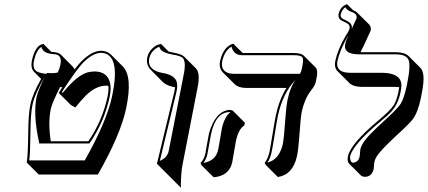

<svg xmlns="http://www.w3.org/2000/svg" viewBox="-20 -766 2016 905"><path d="M490.7 -361.8Q485.8 -362.3 481.4 -362.3Q432.1 -362.3 385.3 -316.4Q362.8 -293.9 335 -259.3L313.5 -271.5L256.8 -328.1Q270 -348.6 273.9 -355Q265.6 -355.5 263.2 -355.5Q225.6 -281.7 219.2 -251.5Q206.1 -187 219.2 -100.1H396.5Q462.4 -196.3 486.8 -310.1Q493.2 -339.8 490.7 -361.8ZM331.1 -438.5Q353.5 -467.8 371.1 -483.9Q416.5 -526.4 457 -526.9Q484.9 -525.9 502.9 -508.8L559.6 -452.1Q606 -403.8 574.2 -253.4Q547.4 -129.4 441.4 56.6H162.6L106 0Q111.8 -29.3 113.3 -151.9Q114.3 -232.4 123.5 -274.9Q134.3 -324.7 173.8 -394L139.6 -428.2Q123.5 -446.3 130.4 -481Q145 -549.3 181.2 -558.6Q185.1 -559.1 184.6 -559.1L222.2 -521.5Q226.1 -521 229.5 -521Q254.4 -519.5 266.6 -508.8L322.8 -452.1Q328.6 -445.8 331.1 -438.5ZM198.2 -417.5 200.7 -421.9H206.5Q210.4 -421.9 217.3 -421.4Q222.2 -420.9 224.6 -420.9Q238.8 -420.9 252.4 -424.3Q260.7 -442.9 264.6 -460Q273.4 -502 245.1 -509.3Q243.2 -509.8 242.2 -509.8Q235.8 -510.7 229.5 -511.2Q182.6 -514.2 175.3 -544.9Q151.4 -529.8 140.6 -481Q140.1 -479.5 140.1 -479Q131.3 -438 159.2 -426.3Q169.4 -422.4 185.1 -419.9ZM192.4 -405.8 191.9 -404.8Q145 -326.2 133.3 -272.9Q124 -230 123.3 -136.2Q122.6 -42.5 117.7 -9.8H379.4Q482.4 -191.9 508.3 -312Q546.9 -493.7 473.6 -514.6Q471.2 -515.1 469.7 -515.6Q462.9 -516.6 457 -517.1Q419.4 -516.1 377.9 -476.6Q345.7 -446.8 271 -331.5L275.9 -328.6Q344.2 -412.6 394.5 -425.3Q409.2 -428.7 425.3 -429.2Q487.8 -429.2 499.5 -371.6Q501.5 -360.4 501.5 -348.6Q501 -329.6 496.6 -308.1Q471.2 -191.4 404.3 -94.2L401.4 -89.8H165L163.6 -97.7Q135.3 -227.1 152.8 -310.1Q159.7 -340.8 192.4 -405.8Z M719.7 5.9 802.2 -335.9Q804.2 -346.7 805.2 -355Q800.8 -356 797.4 -356.4Q765.1 -362.3 746.6 -380.4L690.4 -437Q668 -460.9 673.8 -494.1Q679.2 -519 695.6 -535.2Q711.9 -551.3 725.1 -555.2L738.8 -559.1L774.9 -522.9Q781.2 -521.5 792.5 -519Q835.9 -511.2 847.7 -499.5L904.3 -442.9Q925.3 -419.4 910.6 -349.6L841.3 5.4Q836.4 27.8 834.5 56.4Q832.5 85 832.5 102.1L833 119.1L776.4 62.5ZM733.4 -7.8Q767.6 -22 774.9 -53.2L844.7 -408.2Q860.4 -481 837.4 -496.1Q828.6 -501.5 809.6 -505.9Q803.7 -507.3 790.5 -509.3Q748.5 -517.6 736.8 -533.2Q732.4 -539.6 730.5 -545.9Q692.9 -529.3 683.6 -491.7Q674.3 -448.7 718.8 -429.7Q730 -425.3 742.2 -422.9Q803.2 -413.6 813 -379.9Q817.9 -360.8 812 -334Z M1092.3 -102.5Q1090.3 -93.3 1083.5 -52.2Q1076.7 -11.2 1074.7 -1.5Q1063 53.2 1007.3 66.4Q997.1 68.8 986.8 69.3L930.2 13.2L925.3 2Q940.9 -13.2 947.8 -41Q949.7 -49.8 956.1 -88.4Q962.9 -127.9 965.3 -138.2Q995.1 -241.7 1061.5 -248Q1071.8 -247.6 1077.6 -244.1L1134.3 -187.5L1131.3 -174.3Q1104.5 -158.2 1092.3 -102.5ZM1402.3 -239.3Q1397 -213.4 1389.2 -103.5Q1385.7 -57.1 1379.4 -28.3Q1359.9 57.6 1289.6 68.4L1233.4 12.2L1227.5 2Q1243.7 -19.5 1250 -48.8Q1254.4 -69.8 1265.1 -136.2Q1275.9 -202.1 1280.3 -223.1Q1296.4 -297.4 1330.1 -351.6H1138.2Q1104 -352.1 1086.4 -369.1L1029.8 -425.3Q1010.7 -445.8 1017.6 -479Q1022 -499.5 1030 -515.6Q1038.1 -531.7 1046.4 -539.8Q1054.7 -547.9 1062.3 -552.7Q1069.8 -557.6 1074.7 -558.6L1079.6 -560.1L1124 -516.1H1365.7Q1399.4 -515.6 1411.1 -504.4L1467.8 -447.8Q1479.5 -434.6 1472.7 -401.4L1467.8 -377.4Q1464.8 -362.8 1443.4 -335.9Q1415 -297.9 1402.3 -239.3ZM1393.6 -418Q1398.9 -427.2 1401.4 -436L1406.2 -460Q1413.1 -492.7 1400.9 -500Q1395.5 -502.4 1388.7 -503.9Q1378.4 -505.9 1365.7 -505.9H1119.6Q1085.4 -505.9 1073.2 -539.6Q1072.3 -543.5 1071.3 -546.4Q1038.6 -527.3 1027.3 -477.1Q1019 -430.2 1063 -419.9Q1072.3 -418.5 1081.5 -418ZM1372.6 -390.1Q1312.5 -325.2 1290 -220.7Q1285.6 -200.2 1275.4 -135.3Q1264.6 -68.4 1259.8 -46.9Q1253.4 -19.5 1240.7 0.5Q1296.9 -14.6 1313 -86.9Q1318.4 -111.3 1326.2 -220.7Q1329.6 -268.6 1335.9 -297.9Q1348.6 -355.5 1372.6 -390.1ZM1025.9 -161.1Q1038.6 -216.8 1066.4 -237.8Q1063 -238.3 1061.5 -237.8Q997.1 -235.8 975.1 -135.7Q973.1 -126.5 966.3 -87.4Q959.5 -48.3 957.5 -39.1Q952.1 -15.6 939 2Q996.6 -7.8 1008.3 -60.1Q1010.3 -69.3 1017.1 -109.4Q1023.9 -150.9 1025.9 -161.1Z M1644.5 -717.8Q1657.2 -712.9 1663.6 -706.5L1720.2 -650.4Q1730.5 -638.7 1727.1 -621.6Q1727.1 -621.6 1692.4 -545.9L1691.9 -545.4Q1684.6 -532.7 1679.7 -520H1844.2Q1887.7 -519.5 1905.3 -502.4L1961.9 -445.8Q1986.3 -421.4 1969.7 -335Q1967.3 -321.3 1963.9 -304.2Q1949.2 -234.9 1925.3 -203.6Q1906.2 -179.2 1846.7 -125.5Q1771.5 -55.2 1755.9 -29.3Q1747.6 -15.6 1745.1 -4.4Q1743.2 3.9 1742.7 16.6Q1742.2 26.9 1741.2 31.7Q1731.9 66.9 1700.7 67.4Q1687.5 66.9 1681.2 61L1624.5 4.4Q1615.2 -6.8 1620.1 -29.8Q1633.8 -90.3 1767.1 -201.2Q1822.8 -248 1837.4 -272.9Q1850.1 -295.4 1857.9 -332Q1860.8 -346.2 1861.8 -355.5Q1851.1 -356.4 1838.9 -356.4H1686Q1645.5 -356.9 1627.4 -374L1570.8 -430.7Q1554.2 -448.7 1560.5 -479Q1572.3 -533.7 1609.4 -597.2Q1624.5 -619.1 1627.9 -632.8Q1629.4 -644 1622.6 -651.4Q1616.2 -657.2 1602.5 -663.1Q1589.4 -668.5 1582.5 -674.3Q1573.7 -685.1 1575.7 -698.2Q1578.1 -710.9 1583.5 -720.2Q1588.9 -729.5 1594.2 -734.1Q1599.6 -738.8 1604.5 -741.5Q1609.4 -744.1 1612.8 -745.1L1616.2 -746.1ZM1637.2 -628.4Q1656.7 -669.4 1661.1 -680.7Q1663.1 -701.7 1637.7 -709.5Q1615.7 -716.8 1607.9 -731.9Q1591.3 -720.7 1585.4 -695.8Q1584 -680.2 1606 -672.4Q1639.6 -658.2 1638.7 -636.7Q1638.2 -633.3 1637.7 -630.9Q1637.2 -629.4 1637.2 -628.4ZM1621.6 -597.2Q1619.1 -593.3 1617.7 -591.8Q1581.1 -528.8 1570.3 -477.1Q1563 -434.6 1604.5 -425.3Q1616.2 -423.3 1629.4 -422.9H1782.2Q1871.6 -421.4 1872.1 -363.3Q1871.6 -349.1 1867.7 -330.1Q1855.5 -271.5 1820.8 -235.8Q1805.7 -220.2 1773.4 -193.4Q1642.6 -84.5 1629.9 -27.8Q1629.9 -1 1644 1Q1668.5 -1 1674.8 -26.9Q1675.3 -30.3 1676.3 -39.1Q1677.2 -53.7 1678.7 -63Q1686 -97.7 1748.5 -156.7Q1750 -158.2 1783.2 -189.5Q1852.5 -252 1868.7 -276.9Q1884.8 -303.2 1897.5 -363.3Q1918.5 -462.9 1903.8 -487.8Q1894 -502.4 1873 -507.3Q1860.4 -509.8 1844.2 -509.8H1673.8Q1607.9 -509.8 1606 -545.4Q1606 -547.4 1606 -548.3Q1606 -554.2 1607.4 -560.1Q1610.8 -575.7 1621.6 -597.2Z"/></svg>

Font: Linux Biolinum Shadow O
Style: Italic
Weight: 400
Italic angle: -12°
Designer: Philipp H. Poll
Foundry: Philipp H. Poll
Version: Version 0.6.2